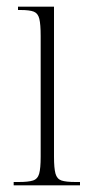

<svg xmlns="http://www.w3.org/2000/svg" viewBox="-20 -556 268 576"><path d="M21 0V-10H36Q65 -10 79 -14.5Q93 -19 97.5 -35Q102 -51 102 -86V-448Q102 -483 98 -499.5Q94 -516 81.5 -521Q69 -526 41 -526H34V-536H142V-86Q142 -51 146.5 -35Q151 -19 164.5 -14.5Q178 -10 207 -10H220V0Z"/></svg>

Font: Noto Serif Display ExtraCondensed ExtraLight
Style: Regular
Weight: 200
Width: 2
Designer: Monotype Design Team
Foundry: Monotype Imaging Inc.
Version: Version 2.009